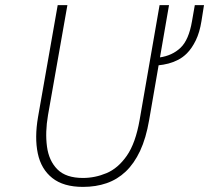

<svg xmlns="http://www.w3.org/2000/svg" viewBox="-20 -720 819 752"><path d="M305 12Q228.5 12 184.8 -22.8Q141 -57.5 128 -119.2Q115 -181 129 -262L206 -700H244L168 -269Q156.5 -202 164 -146Q171.5 -90 205 -56.5Q238.5 -23 305 -23Q352 -23 397 -41.8Q442 -60.5 476.5 -109.8Q511 -159 527 -251L605 -700H642L564 -249Q552 -179 528.8 -129.2Q505.5 -79.5 472.5 -48.2Q439.5 -17 397.5 -2.5Q355.5 12 305 12ZM599 -464 605 -495Q654.5 -502 687 -532.8Q719.5 -563.5 732 -637L743 -700H779L769 -637Q762 -593 746.8 -561.8Q731.5 -530.5 712 -511Q696.5 -495.5 678.2 -486Q660 -476.5 640 -471.2Q620 -466 599 -464Z"/></svg>

Font: Overpass Thin
Style: Italic
Weight: 250
Italic angle: -10°
Designer: Delve Withrington, Dave Bailey, Thomas Jockin
Foundry: Delve Fonts LLC
Version: Version 4.000